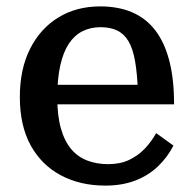

<svg xmlns="http://www.w3.org/2000/svg" viewBox="-20 -568 603 600"><path d="M159 -264Q159 -206 170.5 -166Q182 -126 203 -101.5Q224 -77 253.5 -66Q283 -55 318 -55Q356 -55 384 -68.5Q412 -82 432.5 -103.5Q453 -125 468 -152L522 -113Q503 -76 473 -47.5Q443 -19 402 -3.5Q361 12 309 12Q231 12 170.5 -20Q110 -52 76 -113.5Q42 -175 42 -265Q42 -352 74 -415.5Q106 -479 162.5 -513.5Q219 -548 293 -548Q350 -548 393 -529.5Q436 -511 465 -473.5Q494 -436 509 -378.5Q524 -321 524 -242H131V-303H434L411 -280Q409 -338 402 -377.5Q395 -417 381 -440Q367 -463 345.5 -473Q324 -483 294 -483Q263 -483 238 -470.5Q213 -458 195.5 -432Q178 -406 168.5 -364Q159 -322 159 -264Z"/></svg>

Font: Roboto Serif SemiCondensed Medium
Style: Regular
Weight: 500
Width: 4
Designer: Greg Gazdowicz
Foundry: Commercial Type
Version: Version 1.007